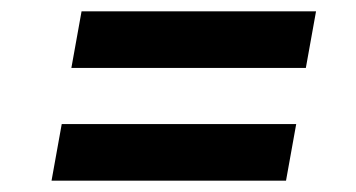

<svg xmlns="http://www.w3.org/2000/svg" viewBox="-20 -484 628 339"><path d="M106 -364 124 -464H538L520 -364ZM71 -165 89 -265H503L485 -165Z"/></svg>

Font: Inria Sans
Style: Bold Italic
Weight: 700
Italic angle: -10°
Designer: Black Foundry Team
Foundry: Black Foundry
Version: Version 1.2; ttfautohint (v1.8.3)